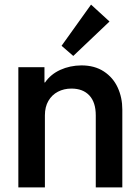

<svg xmlns="http://www.w3.org/2000/svg" viewBox="-20 -813 606 833"><path d="M59.6 -521.5H172.9V-455.1H175.3Q199.7 -490.7 241.5 -509.8Q283.2 -528.8 333 -529.3Q390.6 -529.3 430.7 -502.9Q470.7 -476.6 490.7 -433.1Q510.7 -389.6 510.7 -337.9V0H395.5V-312.5Q395.5 -369.1 367.7 -398.9Q339.8 -428.7 290 -428.7Q257.3 -428.7 231.2 -415Q205.1 -401.4 189.9 -375.2Q174.8 -349.1 174.8 -312.5V0H59.6ZM247.1 -614.3 375 -793 455.1 -719.7 297.9 -570.3Z"/></svg>

Font: Reddit Sans Vanilla SemiBold
Style: Regular
Weight: 600
Designer: Stephen Hutchings
Foundry: Reddit
Version: Version 1.013